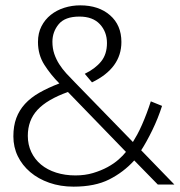

<svg xmlns="http://www.w3.org/2000/svg" viewBox="-20 -690 672 718"><path d="M30 -180Q30 -219 41 -248.5Q52 -278 73.5 -301.5Q95 -325 127.5 -343.5Q160 -362 202 -378Q170 -410 146 -447.5Q122 -485 122 -533Q122 -566 135 -591.5Q148 -617 170 -634.5Q192 -652 220.5 -661Q249 -670 280 -670Q349 -670 391.5 -633Q434 -596 434 -533Q434 -435 324 -382L297 -414Q336 -433 358 -460Q380 -487 380 -529Q380 -571 353.5 -599.5Q327 -628 277 -628Q223 -628 199.5 -599.5Q176 -571 176 -534Q176 -509 183 -488.5Q190 -468 201.5 -450Q213 -432 228 -415.5Q243 -399 260 -382L477 -159Q484 -170 493 -186.5Q502 -203 511 -223.5Q520 -244 528.5 -266.5Q537 -289 544 -311L586 -294Q571 -247 549.5 -203Q528 -159 508 -128L632 0H570L482 -90Q442 -46 388.5 -19Q335 8 255 8Q206 8 164.5 -6.5Q123 -21 93 -46.5Q63 -72 46.5 -106Q30 -140 30 -180ZM84 -182Q84 -149 97 -121.5Q110 -94 133.5 -74.5Q157 -55 190 -44.5Q223 -34 262 -34Q298 -34 328 -43Q358 -52 382 -65Q406 -78 423.5 -93.5Q441 -109 451 -122L234 -346Q156 -318 120 -279Q84 -240 84 -182Z"/></svg>

Font: Mukta ExtraLight
Style: Regular
Weight: 275
Designer: Girish Dalvi and Yashodeep Gholap
Foundry: Ek Type
Version: Version 2.538;PS 1.002;hotconv 16.6.51;makeotf.lib2.5.65220;